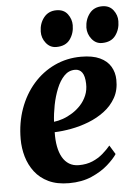

<svg xmlns="http://www.w3.org/2000/svg" viewBox="-55 -823 624 876"><g transform="rotate(-5 257.0 -384.5)"><path d="M448.5 -102.5Q435 -81.5 405 -54.8Q375 -28 330 -8.2Q285 11.5 226 11.5Q171 11.5 132.2 -7Q93.5 -25.5 69.5 -57Q45.5 -88.5 34.2 -127.5Q23 -166.5 23 -207.5Q23 -282.5 46 -346.5Q69 -410.5 110.5 -458Q152 -505.5 208.2 -532Q264.5 -558.5 330 -558.5Q382.5 -558.5 415.8 -543Q449 -527.5 465 -500.5Q481 -473.5 481.5 -440Q482.5 -393 462.8 -357.8Q443 -322.5 410 -297.8Q377 -273 337 -257.5Q297 -242 256 -234.5Q215 -227 180.5 -226Q179.5 -190 185 -160.8Q190.5 -131.5 202.5 -110.5Q214.5 -89.5 233.2 -78Q252 -66.5 277.5 -66.5Q312.5 -66.5 339.8 -78Q367 -89.5 387.8 -107.5Q408.5 -125.5 423.5 -143.5ZM297.5 -501.5Q268.5 -501.5 247.8 -480Q227 -458.5 213 -423.8Q199 -389 191.2 -349.5Q183.5 -310 181.5 -273.5Q200.5 -275.5 222.8 -283.2Q245 -291 266.5 -304.5Q288 -318 305.5 -337Q323 -356 333.2 -380.5Q343.5 -405 342.5 -434.5Q341.5 -469 330 -485.2Q318.5 -501.5 297.5 -501.5ZM222 -612.5Q193.5 -612.5 175 -635.8Q156.5 -659 157 -688.5Q157.5 -726 178.8 -752.8Q200 -779.5 236.5 -779.5Q270.5 -779.5 287.8 -756.2Q305 -733 305 -705.5Q305 -668 284.8 -640.2Q264.5 -612.5 222 -612.5ZM431 -612.5Q403 -612.5 384.5 -635.8Q366 -659 366 -688.5Q367 -726 387.8 -752.8Q408.5 -779.5 446 -779.5Q479 -779.5 496.8 -756.2Q514.5 -733 514 -705.5Q514 -668 493.5 -640.2Q473 -612.5 431 -612.5Z"/></g></svg>

Font: Merriweather 48pt ExtraBold
Style: Italic
Weight: 800
Italic angle: -7.8°
Version: Version 2.101